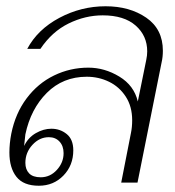

<svg xmlns="http://www.w3.org/2000/svg" viewBox="-20 -583 558 613"><path d="M10 -96Q10 -125 16 -156Q29 -221 65 -269Q101 -317 152.5 -342Q204 -367 262 -367Q314 -367 361 -338.5Q408 -310 420 -259L447 -392Q450 -406 450 -419Q450 -469 413 -501.5Q376 -534 308 -534Q252 -534 199 -508Q146 -482 109 -427H67Q100 -489 169.5 -526Q239 -563 317 -563Q394 -563 447 -526.5Q500 -490 500 -421Q500 -401 496 -384L419 0H367L398 -158Q402 -177 402 -199Q402 -243 381.5 -274.5Q361 -306 328 -322Q295 -338 257 -338Q181 -338 129.5 -286.5Q78 -235 61 -154L57 -117Q70 -144 94.5 -158Q119 -172 144 -172Q172 -172 193 -155Q214 -138 214 -103Q214 -55 182.5 -22.5Q151 10 104 10Q55 10 32.5 -18.5Q10 -47 10 -96ZM183 -94Q183 -117 170 -131Q157 -145 136 -145Q106 -145 83.5 -120.5Q61 -96 61 -63Q61 -42 73 -29.5Q85 -17 110 -17Q140 -17 161.5 -40.5Q183 -64 183 -94Z"/></svg>

Font: Taviraj ExtraLight
Style: Italic
Weight: 275
Italic angle: -12°
Designer: Katatrad Team
Foundry: CadsonDemak
Version: Version 1.001